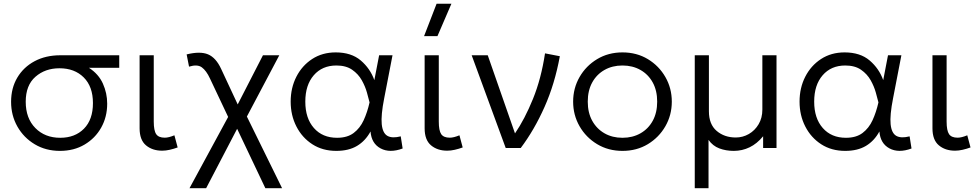

<svg xmlns="http://www.w3.org/2000/svg" viewBox="-20 -774 5123 1004"><path d="M293.5 15Q219.5 15 161.8 -19.5Q104 -54 71 -112.2Q38 -170.5 38 -241.5Q38 -313.5 70.5 -368.2Q103 -423 161 -454Q219 -485 296 -485H603.5V-419.5H445Q495.5 -387 518 -337Q540.5 -287 540.5 -232Q540.5 -162.5 509.2 -106.8Q478 -51 422.2 -18Q366.5 15 293.5 15ZM295 -53.5Q372 -53.5 419 -101Q466 -148.5 466 -235Q466 -321 418 -369Q370 -417 291 -417Q216 -417 165.2 -372.5Q114.5 -328 114.5 -242Q114.5 -155.5 164.8 -104.5Q215 -53.5 295 -53.5Z M828 14Q777 14 743.5 -14Q710 -42 710 -103V-485H784V-138.5Q784 -91 796.8 -72.5Q809.5 -54 841.5 -54Q862 -54 892 -66.5L909 -3Q888.5 4.5 867.8 9.2Q847 14 828 14Z M971 210 1173 -162.5 1078 -363.5Q1059 -404.5 1035.5 -421.8Q1012 -439 968.5 -425.5L956 -489.5Q1026.5 -507 1067.8 -489.8Q1109 -472.5 1136 -414.5L1223 -228L1355 -485H1440.5L1271 -164.5L1455 210H1367.5L1220 -100.5L1058 210Z M1738.5 15Q1667 15 1613.5 -19.5Q1560 -54 1530 -112.5Q1500 -171 1500 -242.5Q1500 -314.5 1529.8 -372.8Q1559.5 -431 1612.5 -465.5Q1665.5 -500 1735.5 -500Q1817 -500 1866.5 -457.8Q1916 -415.5 1937.5 -355L1962.5 -485H2032.5L1989 -260Q1971.5 -171.5 1976.2 -124.5Q1981 -77.5 2006 -63.5Q2031 -49.5 2075.5 -61L2085.5 2.5Q2018 27.5 1970.2 2Q1922.5 -23.5 1917.5 -86.5Q1891 -37.5 1847.2 -11.2Q1803.5 15 1738.5 15ZM1742.5 -53.5Q1796 -53.5 1829.2 -78.5Q1862.5 -103.5 1881.8 -145.5Q1901 -187.5 1912.5 -238.5Q1907.5 -258 1898.8 -290Q1890 -322 1871.8 -354.5Q1853.5 -387 1821.5 -409.2Q1789.5 -431.5 1739 -431.5Q1665 -431.5 1620.8 -380.5Q1576.5 -329.5 1576.5 -242.5Q1576.5 -155.5 1621.5 -104.5Q1666.5 -53.5 1742.5 -53.5Z M2318.5 14Q2267.5 14 2234 -14Q2200.5 -42 2200.5 -103V-485H2274.5V-138.5Q2274.5 -91 2287.2 -72.5Q2300 -54 2332 -54Q2352.5 -54 2382.5 -66.5L2399.5 -3Q2379 4.5 2358.2 9.2Q2337.5 14 2318.5 14ZM2197.5 -585 2263 -754.5H2340.5L2267.5 -585Z M2624.5 0 2446.5 -485H2530.5L2673 -76.5Q2724 -151 2767 -256.8Q2810 -362.5 2830 -495L2907.5 -480Q2881 -335 2827.5 -214.8Q2774 -94.5 2703 0Z M3235 15Q3161 15 3102.5 -20.2Q3044 -55.5 3010.5 -114Q2977 -172.5 2977 -242.5Q2977 -312.5 3010.5 -371Q3044 -429.5 3102.5 -464.8Q3161 -500 3235 -500Q3309.5 -500 3367.8 -464.8Q3426 -429.5 3459.5 -371Q3493 -312.5 3493 -242.5Q3493 -172.5 3459.5 -114Q3426 -55.5 3367.8 -20.2Q3309.5 15 3235 15ZM3235 -53.5Q3288 -53.5 3329 -76.8Q3370 -100 3393.2 -142.2Q3416.5 -184.5 3416.5 -242.5Q3416.5 -300.5 3393.2 -342.8Q3370 -385 3329 -408.2Q3288 -431.5 3235 -431.5Q3182 -431.5 3141 -408.2Q3100 -385 3076.8 -342.8Q3053.5 -300.5 3053.5 -242.5Q3053.5 -184.5 3077 -142.2Q3100.5 -100 3141.2 -76.8Q3182 -53.5 3235 -53.5Z M3613 210V-485H3687V-192Q3687 -124 3727.5 -89.5Q3768 -55 3827.5 -55Q3864 -55 3895.8 -73.2Q3927.5 -91.5 3947 -124.5Q3966.5 -157.5 3966.5 -201V-485H4040.5V0H3970.5V-61.5Q3938.5 -22.5 3899.8 -3.8Q3861 15 3817 15Q3776 15 3741.5 2Q3707 -11 3685 -42.5V210Z M4399.5 15Q4328 15 4274.5 -19.5Q4221 -54 4191 -112.5Q4161 -171 4161 -242.5Q4161 -314.5 4190.8 -372.8Q4220.5 -431 4273.5 -465.5Q4326.5 -500 4396.5 -500Q4478 -500 4527.5 -457.8Q4577 -415.5 4598.5 -355L4623.5 -485H4693.5L4650 -260Q4632.5 -171.5 4637.2 -124.5Q4642 -77.5 4667 -63.5Q4692 -49.5 4736.5 -61L4746.5 2.5Q4679 27.5 4631.2 2Q4583.5 -23.5 4578.5 -86.5Q4552 -37.5 4508.2 -11.2Q4464.5 15 4399.5 15ZM4403.5 -53.5Q4457 -53.5 4490.2 -78.5Q4523.5 -103.5 4542.8 -145.5Q4562 -187.5 4573.5 -238.5Q4568.5 -258 4559.8 -290Q4551 -322 4532.8 -354.5Q4514.5 -387 4482.5 -409.2Q4450.5 -431.5 4400 -431.5Q4326 -431.5 4281.8 -380.5Q4237.5 -329.5 4237.5 -242.5Q4237.5 -155.5 4282.5 -104.5Q4327.5 -53.5 4403.5 -53.5Z M4974 14Q4923 14 4889.5 -14Q4856 -42 4856 -103V-485H4930V-138.5Q4930 -91 4942.8 -72.5Q4955.5 -54 4987.5 -54Q5008 -54 5038 -66.5L5055 -3Q5034.5 4.5 5013.8 9.2Q4993 14 4974 14Z"/></svg>

Font: Geologica ExtraLight
Style: Regular
Weight: 200
Designer: Sindre Bremnes, Frode Helland
Foundry: Monokrom Skriftforlag AS
Version: Version 1.010; ttfautohint (v1.8.4.7-5d5b);gftools[0.9.28]